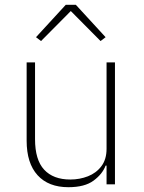

<svg xmlns="http://www.w3.org/2000/svg" viewBox="-20 -768 599 800"><path d="M424 0V-78H420Q407 -43 370 -15.5Q333 12 265 12Q182 12 136.5 -38Q91 -88 91 -182V-508H126V-188Q126 -102 164 -61Q202 -20 273 -20Q312 -20 346.5 -33.5Q381 -47 402.5 -75.5Q424 -104 424 -148V-508H459V0ZM254 -748H296L420 -613L399 -597L275 -722L151 -597L130 -613Z"/></svg>

Font: IBM Plex Sans ExtraLight
Style: Regular
Weight: 250
Designer: Mike Abbink, Paul van der Laan, Pieter van Rosmalen
Foundry: Bold Monday
Version: Version 3.201